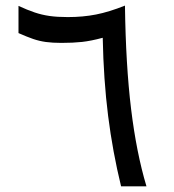

<svg xmlns="http://www.w3.org/2000/svg" viewBox="-20 -659 614 679"><path d="M408.2 0Q378.4 -122.1 362.3 -249.5Q346.2 -377 343.3 -525.4Q301.8 -514.2 270 -510.7Q238.3 -507.3 197.3 -507.3Q165.5 -507.3 142.3 -510.5Q119.1 -513.7 97.2 -521.2Q75.2 -528.8 45.4 -542V-638.2Q77.1 -623.5 102.5 -615Q127.9 -606.4 155.3 -602.5Q182.6 -598.6 219.7 -598.6Q273.4 -598.6 319.6 -607.7Q365.7 -616.7 421.9 -639.2Q424.8 -428.7 443.6 -273.7Q462.4 -118.7 498 0Z"/></svg>

Font: Vazir WOL
Style: Regular-WOL
Weight: 400
Designer: Saber Rastikerdar
Foundry: Saber Rastikerdar
Version: Version 27.2.2